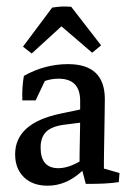

<svg xmlns="http://www.w3.org/2000/svg" viewBox="-20 -573 417 600"><path d="M228.5 -52.7Q228.5 -93.3 229.5 -135.5Q230.5 -177.7 230.5 -214.8V-257.8Q230.5 -327.1 163.1 -327.1Q118.7 -327.1 81.1 -298.8L49.8 -259.3Q48.3 -300.8 54.7 -335.9Q120.1 -372.6 192.9 -372.6Q307.6 -372.6 307.6 -263.2Q307.6 -249 307.1 -222.2Q306.6 -195.3 306.2 -164.3Q305.7 -133.3 305.2 -106.2Q304.7 -79.1 304.7 -64.5ZM49.8 -259.3 56.6 -314.9 131.3 -343.3 91.3 -259.3ZM128.4 7.3Q82 7.3 54.7 -19.3Q27.3 -45.9 27.3 -90.8Q27.3 -188 168.5 -217.8L248 -234.4L252.9 -192.4L183.1 -183.6Q142.6 -178.7 124.8 -161.6Q106.9 -144.5 106.9 -111.8Q106.9 -47.4 162.6 -47.4Q201.7 -47.4 253.4 -84L262.2 -66.4Q203.1 7.3 128.4 7.3ZM248 1.5 231.4 -62 304.7 -83V-29.8L293.9 -49.3L353.5 -32.2L351.1 -3.9Q311 2.4 248 1.5ZM202.6 -551.8 295.9 -431.2 268.1 -408.2 136.7 -521ZM202.6 -551.8 205.1 -521 79.1 -405.8 51.8 -427.2 143.1 -549.3Q159.7 -551.8 171.4 -552.5Q183.1 -553.2 202.6 -551.8Z"/></svg>

Font: Markazi Text
Style: Regular
Weight: 400
Designer: Borna Izadpanah (Arabic designer), Fiona Ross (Arabic design director) and Florian Runge (Latin designer)
Foundry: Borna Izadpanah and Florian Runge
Version: Version 1.000